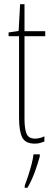

<svg xmlns="http://www.w3.org/2000/svg" viewBox="-20 -676 249 917"><path d="M147 -14Q160 -14 172.5 -17.5Q185 -21 192 -25V0Q182 4 171 7Q160 10 146 10Q100 10 85.5 -21Q71 -52 71 -112V-503H21V-521L69 -528L76 -656H97V-527H196V-503H97V-108Q97 -60 107 -37Q117 -14 147 -14ZM170 71Q161 105 146 146Q131 187 111 221H98V211Q105 193 114 165.5Q123 138 130.5 109.5Q138 81 140 61H170Z"/></svg>

Font: Noto Sans Thai ExtCond Thin
Style: Regular
Weight: 100
Width: 2
Designer: Monotype Design Team
Foundry: Monotype Imaging Inc.
Version: Version 2.002; ttfautohint (v1.8.4.7-5d5b)